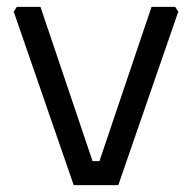

<svg xmlns="http://www.w3.org/2000/svg" viewBox="-20 -540 560 560"><path d="M20 -506 29 -520H98L250 -70H270L422 -520H491L500 -506L325 0H195Z"/></svg>

Font: Oxanium
Style: Regular
Weight: 400
Designer: Severin Meyer
Version: Version 1.001